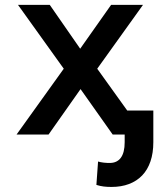

<svg xmlns="http://www.w3.org/2000/svg" viewBox="-20 -548 644 782"><path d="M306.6 -349.6 432.6 -528.3H562.5L376 -268.1L568.4 0H439L308.1 -185.1L177.7 0H47.4L239.7 -268.1L53.2 -528.3H182.6ZM604.5 -97.7V31.2Q604.5 75.2 592.8 109.4Q581.1 143.6 559.1 166.5Q537.1 189.5 505.6 201.4Q474.1 213.4 434.1 213.4Q417 213.4 402.6 211.7Q388.2 210 372.6 205.1L379.4 109.9Q383.8 111.3 390.1 112.5Q396.5 113.8 403.1 114.5Q409.7 115.2 416.3 115.5Q422.9 115.7 427.2 115.7Q456.5 115.7 472.2 94.5Q487.8 73.2 487.8 31.2V-97.7Z"/></svg>

Font: Roboto Mono
Style: Regular
Weight: 500
Designer: Google
Version: Version 2.000986; 2015; ttfautohint (v1.3)